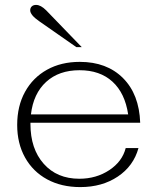

<svg xmlns="http://www.w3.org/2000/svg" viewBox="-20 -752 641 782"><path d="M492 -149H544Q524 -76 460 -33Q396 10 307 10Q230 10 172 -21.5Q114 -53 82 -110.5Q50 -168 50 -243Q50 -320 82 -378Q114 -436 171.5 -468Q229 -500 305 -500Q415 -500 481 -434Q547 -368 551 -252H104V-247Q104 -146 158 -85Q212 -24 303 -24Q372 -24 425 -59Q478 -94 492 -149ZM106 -286H502Q489 -373 438 -419.5Q387 -466 304 -466Q220 -466 168 -418.5Q116 -371 106 -286ZM139 -666Q103 -691 103 -710Q103 -720 109.5 -726Q116 -732 127 -732Q146 -732 168 -710L313 -560H291Z"/></svg>

Font: Fahkwang ExtraLight
Style: Regular
Weight: 275
Designer: Suppakit Chalermlarp | Katatrad Co.,Ltd.
Foundry: Cadson Demak Co.,Ltd.
Version: Version 1.000; ttfautohint (v1.6)